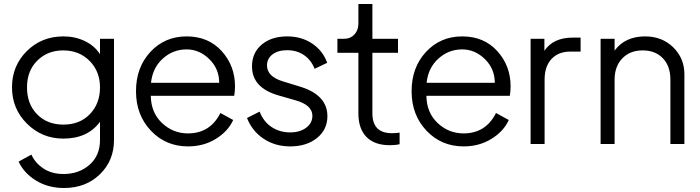

<svg xmlns="http://www.w3.org/2000/svg" viewBox="-20 -720 3502 960"><path d="M480 -526H550V-20Q550 83 479.5 151.5Q409 220 300 220Q221 220 160.5 183Q100 146 73 88L137 53Q155 94 196.5 122Q238 150 298 150Q375 150 427.5 104Q480 58 480 -20V-111Q418 -27 297 -27Q190 -27 115 -101.5Q40 -176 40 -283Q40 -391 114 -464.5Q188 -538 297 -538Q356 -538 404.5 -514.5Q453 -491 480 -449ZM297 -97Q379 -97 429.5 -149.5Q480 -202 480 -283Q480 -363 428 -415.5Q376 -468 296 -468Q218 -468 166.5 -417Q115 -366 115 -283Q115 -200 165.5 -148.5Q216 -97 297 -97Z M1155 -288Q1155 -264 1151 -241H734Q735 -157 790 -105Q845 -53 920 -53Q1031 -53 1082 -155L1146 -120Q1120 -63 1059 -25.5Q998 12 920 12Q809 12 734.5 -66.5Q660 -145 660 -264Q660 -383 732 -460.5Q804 -538 913 -538Q1022 -538 1088.5 -464.5Q1155 -391 1155 -288ZM735 -306H1076Q1076 -376 1026.5 -424.5Q977 -473 913 -473Q845 -473 794 -427Q743 -381 735 -306Z M1431 12Q1356 12 1298.5 -26Q1241 -64 1215 -130L1278 -162Q1298 -111 1338.5 -84.5Q1379 -58 1431 -58Q1480 -58 1511 -81.5Q1542 -105 1542 -141Q1542 -195 1456 -219L1372 -243Q1240 -281 1240 -388Q1240 -456 1288.5 -497Q1337 -538 1416 -538Q1487 -538 1540.5 -502.5Q1594 -467 1616 -406L1553 -376Q1536 -420 1500 -444.5Q1464 -469 1416 -469Q1370 -469 1342.5 -448Q1315 -427 1315 -393Q1315 -337 1395 -313L1483 -286Q1617 -244 1617 -139Q1617 -72 1565 -30Q1513 12 1431 12Z M1929 6Q1853 6 1812.5 -35Q1772 -76 1772 -153V-456H1667V-526H1699Q1732 -526 1752 -547.5Q1772 -569 1772 -603V-700H1842V-526H1970V-456H1842V-153Q1842 -54 1940 -54Q1963 -54 1978 -57V1Q1958 6 1929 6Z M2533 -288Q2533 -264 2529 -241H2112Q2113 -157 2168 -105Q2223 -53 2298 -53Q2409 -53 2460 -155L2524 -120Q2498 -63 2437 -25.5Q2376 12 2298 12Q2187 12 2112.5 -66.5Q2038 -145 2038 -264Q2038 -383 2110 -460.5Q2182 -538 2291 -538Q2400 -538 2466.5 -464.5Q2533 -391 2533 -288ZM2113 -306H2454Q2454 -376 2404.5 -424.5Q2355 -473 2291 -473Q2223 -473 2172 -427Q2121 -381 2113 -306Z M2844 -532H2883V-462H2831Q2772 -462 2737.5 -425Q2703 -388 2703 -322V0H2633V-526H2702V-466Q2746 -532 2844 -532Z M3206 -538Q3290 -538 3346 -483.5Q3402 -429 3402 -348V0H3332V-322Q3332 -389 3294.5 -428.5Q3257 -468 3193 -468Q3130 -468 3091.5 -428Q3053 -388 3053 -322V0H2983V-526H3053V-467Q3105 -538 3206 -538Z"/></svg>

Font: Plus Jakarta Display Light
Style: Regular
Weight: 300
Designer: Gumpita Rahayu
Foundry: Tokotype Studio
Version: Version 1.000;hotconv 1.0.109;makeotfexe 2.5.65596